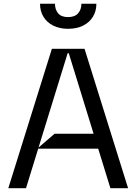

<svg xmlns="http://www.w3.org/2000/svg" viewBox="-20 -982 712 1002"><path d="M648.4 0H556.1L492.5 -206H179.3L115.8 0H23.4L250.7 -727.3H421.2ZM181.1 -212 264.9 -284.1H468.4L338.8 -704.5H333.1ZM483 -962.4Q483 -924 464.8 -894.4Q446.7 -864.7 413.4 -848.2Q380 -831.7 335.2 -831.7Q291.2 -831.7 258 -848.2Q224.8 -864.7 206.9 -894.4Q188.9 -924 188.9 -962.4H267Q267 -931.8 283.6 -912.3Q300.1 -892.8 335.2 -892.8Q370.4 -892.8 387.6 -912.5Q404.8 -932.2 404.8 -962.4Z"/></svg>

Font: Riot Sans
Style: Regular
Weight: 400
Designer: Rasmus Andersson
Foundry: rsms
Version: Version 4.001